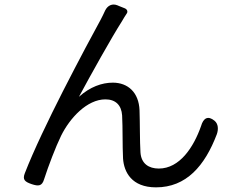

<svg xmlns="http://www.w3.org/2000/svg" viewBox="-20 -777 1020 827"><path d="M251 -384C189 -262 125 -129 87 -31C76 -3 87 6 116 16C146 26 161 25 170 -5C188 -61 220 -145 243 -192C281 -269 355 -349 434 -349C478 -349 503 -324 506 -280C509 -227 507 -151 510 -94C514 -36 547 30 652 30C782 30 862 -62 914 -199C921 -219 921 -243 904 -257C876 -280 856 -269 846 -234C814 -143 754 -51 664 -51C621 -51 588 -72 585 -121C582 -169 583 -244 581 -302C578 -379 531 -421 466 -421C419 -421 368 -403 320 -360C371 -455 462 -618 505 -685C512 -697 519 -709 526 -719C531 -726 529 -736 518 -741L493 -751L486 -754C464 -763 444 -754 433 -732C427 -718 420 -705 414 -693C388 -646 321 -521 251 -384Z"/></svg>

Font: GenSenRounded2 TW R
Style: Regular
Weight: 400
Version: Version 2.100;PS 2.1;hotconv 16.6.51;makeotf.lib2.5.65220 DE